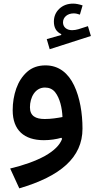

<svg xmlns="http://www.w3.org/2000/svg" viewBox="-20 -763 517 1049"><path d="M431.2 -733.4C413.1 -739.3 396 -743.2 379.9 -743.2C349.1 -743.2 324.2 -733.9 304.2 -715.3C284.2 -696.3 274.4 -672.9 274.4 -645C274.4 -611.8 287.6 -588.9 314.5 -576.7V-571.8L235.4 -549.3L251.5 -494.1L476.6 -566.4L460.4 -620.1L408.7 -603.5C397 -600.1 385.3 -598.1 374 -598.1C344.7 -598.1 324.2 -614.7 324.2 -640.6C324.2 -669.4 349.1 -689.9 382.8 -689.9C394 -689.9 405.3 -687 416.5 -683.1ZM319.3 -4.4C307.1 29.3 275.9 60.5 225.6 88.9C174.8 116.7 111.3 139.6 35.6 157.7L85.4 266.1C309.6 200.2 430.7 98.1 430.7 -60.1C430.7 -144.5 416.5 -230 384.8 -296.4C353 -362.8 302.2 -405.8 228.5 -405.8C188 -405.8 154.8 -394 128.4 -370.6C101.6 -346.7 82 -316.4 68.8 -279.3C55.7 -241.7 49.3 -202.1 49.3 -160.6C49.3 -51.3 112.3 2.9 219.7 2.9C254.4 2.9 288.1 -2.4 315.4 -10.3ZM321.3 -123.5C292.5 -118.2 259.8 -112.8 224.1 -112.8C174.8 -112.8 143.6 -129.4 143.6 -176.8C143.6 -229.5 170.9 -284.7 225.6 -284.7C248.5 -284.7 267.1 -276.4 280.8 -259.8C307.6 -226.1 319.3 -172.4 321.3 -123.5Z"/></svg>

Font: Estedad SemiBold
Style: Regular
Weight: 600
Designer: Amin Abedi
Version: Version 7.3